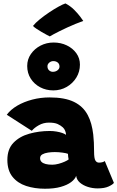

<svg xmlns="http://www.w3.org/2000/svg" viewBox="-20 -1120 700 1147"><path d="M248.5 7.5Q187 7.5 136 -9.2Q85 -26 54.5 -64Q24 -102 24 -165Q24 -229.5 60.5 -267.2Q97 -305 155 -321.2Q213 -337.5 277 -337.5Q298 -337.5 317.2 -334.2Q336.5 -331 351.5 -325.8Q366.5 -320.5 374.5 -314.5Q374.5 -325 369.5 -338Q364.5 -351 355.5 -359Q343 -370.5 324.5 -379Q306 -387.5 272 -387.5Q239.5 -387.5 212 -372Q184.5 -356.5 170 -338.5L20.5 -434.5Q43.5 -465.5 83.2 -488.8Q123 -512 172.8 -525Q222.5 -538 276 -538Q367.5 -538 422.2 -511.2Q477 -484.5 504.5 -432Q517 -408.5 525 -379.5Q533 -350.5 537 -316.5Q539.5 -293.5 540.8 -268.2Q542 -243 542 -215.5Q542 -174 549.8 -161.2Q557.5 -148.5 571 -148.5Q582.5 -148.5 592.2 -151.2Q602 -154 606 -158L660.5 -27.5Q653 -17 628.5 -5.8Q604 5.5 562.5 5.5Q533 5.5 504.8 -3.5Q476.5 -12.5 457.2 -29.2Q438 -46 435 -69.5Q428.5 -50 405 -32.2Q381.5 -14.5 342.5 -3.5Q303.5 7.5 248.5 7.5ZM292 -136Q310 -136 330.2 -141.5Q350.5 -147 367 -154.5Q383.5 -162 390 -167.5Q388.5 -173 387.2 -184.2Q386 -195.5 386 -201Q377 -205 353.2 -208.2Q329.5 -211.5 307.5 -211.5Q287 -211.5 266.8 -208.5Q246.5 -205.5 233 -197.8Q219.5 -190 219.5 -175Q219.5 -161.5 228 -153Q236.5 -144.5 252.8 -140.2Q269 -136 292 -136ZM298.5 -580Q255 -580 219.8 -598.8Q184.5 -617.5 163.5 -650.5Q142.5 -683.5 142.5 -726Q142.5 -765.5 164.5 -797.2Q186.5 -829 222.2 -847.5Q258 -866 300 -866Q343.5 -866 379.2 -848.8Q415 -831.5 436.2 -801.8Q457.5 -772 457.5 -734Q457.5 -691.5 436 -656.5Q414.5 -621.5 378.5 -600.8Q342.5 -580 298.5 -580ZM295.5 -691Q312 -691 323.8 -700.2Q335.5 -709.5 335.5 -722Q335.5 -738 324.8 -746.5Q314 -755 298.5 -755Q285 -755 274.2 -745.8Q263.5 -736.5 263.5 -724.5Q263.5 -708.5 273.2 -699.8Q283 -691 295.5 -691ZM371 -1099.5Q400.5 -1084 422.8 -1061.8Q445 -1039.5 459.2 -1020.5Q473.5 -1001.5 477.5 -995Q455 -987 430.5 -977Q406 -967 382.2 -956Q358.5 -945 337.8 -934.8Q317 -924.5 301.2 -916Q285.5 -907.5 277.5 -902.5Q273 -904.5 259 -912Q245 -919.5 228.2 -929.2Q211.5 -939 197 -948.8Q182.5 -958.5 177 -965Q191.5 -983.5 217.8 -1004.8Q244 -1026 273.8 -1046Q303.5 -1066 330 -1080.5Q356.5 -1095 371 -1099.5Z"/></svg>

Font: Grandstander Thin Black
Style: Regular
Weight: 900
Version: Version 1.200